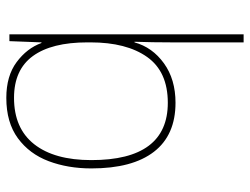

<svg xmlns="http://www.w3.org/2000/svg" viewBox="-114 -464 810 623"><g transform="rotate(-90 291.5 -153.0)"><path d="M465 -3Q465 -27 465.5 -62Q466 -97 467 -122H465Q449 -64 397 -26.5Q345 11 269 11Q164 11 110 -59Q56 -129 56 -262Q56 -338 79.5 -400.5Q103 -463 154 -500.5Q205 -538 285 -538Q356 -538 401 -504.5Q446 -471 463 -424H465L469 -528H491V232H465ZM269 -14Q370 -14 417.5 -81Q465 -148 465 -265V-275Q465 -391 420.5 -452Q376 -513 285 -513Q186 -513 134.5 -447.5Q83 -382 83 -262Q83 -14 269 -14Z"/></g></svg>

Font: Noto Sans Devanagari Thin
Style: Regular
Weight: 100
Designer: Jelle Bosma - Monotype Design Team
Foundry: Monotype Imaging Inc.
Version: Version 2.004; ttfautohint (v1.8.4.7-5d5b)